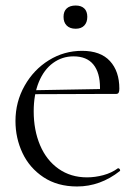

<svg xmlns="http://www.w3.org/2000/svg" viewBox="-20 -663 479 695"><path d="M36 -225Q36 -294 69 -352.5Q102 -411 157 -445Q212 -479 277 -479Q344 -479 378 -442Q412 -405 412 -342Q412 -332 409.5 -327.5Q407 -323 400 -323H341Q342 -331 342 -345Q342 -400 318 -429.5Q294 -459 246 -459Q205 -459 172 -435Q139 -411 120.5 -366Q102 -321 102 -260Q102 -192 125 -137.5Q148 -83 192 -52Q236 -21 295 -21Q324 -21 354 -29Q384 -37 407 -54H408Q411 -54 413.5 -50.5Q416 -47 414 -44Q343 12 259 12Q188 12 137.5 -21.5Q87 -55 61.5 -109Q36 -163 36 -225ZM81 -336 360 -341V-323L82 -322ZM210 -602Q210 -622 221.5 -632.5Q233 -643 254 -643Q274 -643 285 -632.5Q296 -622 296 -602Q296 -582 285 -570.5Q274 -559 254 -559Q233 -559 221.5 -570.5Q210 -582 210 -602Z"/></svg>

Font: Cormorant Unicase
Style: Regular
Weight: 400
Designer: Christian Thalmann (Catharsis Fonts)
Foundry: Catharsis Fonts
Version: Version 4.000